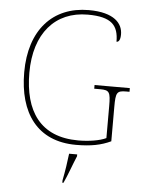

<svg xmlns="http://www.w3.org/2000/svg" viewBox="-62 -772 767 1041"><g transform="rotate(5 322.0 -251.5)"><path d="M373 10C453 10 509 -1 562 -26V-214C562 -291 568 -302 618 -302H637V-322H445V-302H478C528 -302 534 -291 534 -214V-41C499 -24 439 -15 383 -15C175 -15 87 -150 87 -358C87 -573 199 -699 375 -699C507 -699 543 -654 543 -566C556 -566 564 -579 564 -608C564 -667 518 -724 379 -724C183 -724 59 -588 59 -358C59 -137 161 10 373 10ZM317 208V221H323C342 182 366 113 384 71V61H340C335 105 327 158 317 208Z"/></g></svg>

Font: Noto Serif Georgian Thin
Style: Regular
Weight: 100
Designer: Monotype Design Team, Akaki Razmadze
Foundry: Google LLC
Version: Version 2.003